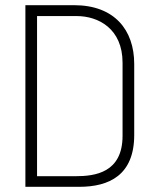

<svg xmlns="http://www.w3.org/2000/svg" viewBox="-20 -721 616 741"><path d="M78 -701V0H286C401 0 498 -45 498 -200V-474C498 -606 421 -701 266 -701ZM123 -659H276C360 -659 453 -610 453 -479V-197C453 -54 346 -41 272 -41H123Z"/></svg>

Font: Advent Pro
Style: Light
Weight: 300
Designer: Andreas Kalpakidis
Foundry: Andreas Kalpakidis
Version: Version 2.002 2007